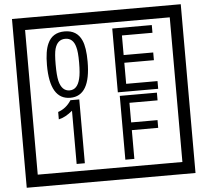

<svg xmlns="http://www.w3.org/2000/svg" viewBox="-65 -1030 1285 1190"><g transform="rotate(-5 577.5 -435.0)"><path d="M1103 90H53V-960H1103ZM1028 15V-885H128V15ZM497 -656Q497 -442 371 -442Q244 -442 244 -656Q244 -744 265 -789Q294 -855 371 -855Q448 -855 477 -789Q497 -745 497 -656ZM444 -656Q444 -723 435 -752Q420 -809 371 -809Q322 -809 306 -752Q298 -723 298 -656Q298 -587 306 -553Q322 -488 371 -488Q419 -488 435 -554Q444 -587 444 -656ZM918 -450H667V-847H913V-799H723V-677H907V-629H723V-498H918ZM425 -30H374V-361Q328 -323 288 -315V-361Q339 -378 370 -427H425ZM908 -379H733V-257H897V-209H733V-30H677V-427H908Z"/></g></svg>

Font: Unicode BMP Fallback SIL
Style: Regular
Weight: 400
Foundry: NRSI, SIL International
Version: Version 5.1 Based on Unicode 5.1